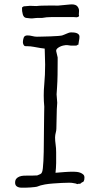

<svg xmlns="http://www.w3.org/2000/svg" viewBox="-20 -864 461 889"><path d="M248 -838 301 -843Q325 -846 336 -837Q346 -827 346 -814L345 -796Q350 -786 335 -784L320 -785Q320 -785 220 -785Q195 -785 175 -781Q168 -781 161 -781Q146 -781 141 -780Q127 -778 120 -779Q119 -779 102 -781Q90 -782 85.5 -797.5Q81 -813 82 -828V-829Q89 -836 95 -835L118 -837H120L148 -836Q165 -838 184 -838Q228 -839 248 -838ZM247 -598V-582Q247 -549 246.5 -517.5Q246 -486 244 -457Q243 -437 242 -427L245 -388Q244 -378 243 -358Q242 -337 242 -313.5Q242 -290 241 -268Q241 -260 238 -249Q237 -245 236 -239.5Q235 -234 235 -228Q235 -212 237.5 -195Q240 -178 240 -159V-109Q240 -96 239 -85.5Q238 -75 237 -64Q260 -66 280.5 -67.5Q301 -69 321 -69Q327 -69 336 -68Q345 -67 352.5 -64Q360 -61 365.5 -56Q371 -51 371 -42Q371 -20 359 -20L358 -18Q356 -17 355 -16Q352 -13 350 -13Q344 -14 340 -12Q338 -11 336 -12Q335 -13 332 -14Q329 -15 321 -16Q313 -18 301 -18Q286 -18 266.5 -17Q247 -16 226.5 -14.5Q206 -13 188 -10Q163 -5 158 -2Q152 1 141.5 2Q131 3 120 4Q109 5 98 5Q87 5 80 5Q67 5 58.5 -0.5Q50 -6 50 -18Q50 -30 55.5 -36.5Q61 -43 70 -46.5Q79 -50 89.5 -50.5Q100 -51 110 -51H131Q139 -52 143.5 -51.5Q148 -51 153 -52Q157 -53 167 -58Q173 -61 175 -68Q179 -78 181 -118.5Q183 -159 183 -209Q183 -233 183.5 -257Q184 -281 184 -303Q184 -325 184.5 -342.5Q185 -360 185 -370Q180 -422 185 -474Q189 -516 189 -565Q189 -585 188 -603Q187 -621 187 -639Q183 -639 168 -641.5Q153 -644 137 -647Q121 -650 108 -650Q95 -650 94 -651Q90 -654 88 -659Q86 -664 86 -669Q86 -678 89.5 -689Q93 -700 107 -700Q118 -700 129.5 -697Q141 -694 151 -694Q156 -694 174 -694.5Q192 -695 212.5 -695.5Q233 -696 249.5 -697.5Q266 -699 268 -700Q274 -702 278.5 -704Q283 -706 288 -708Q293 -710 298 -712Q303 -714 310 -714Q315 -714 321.5 -713.5Q328 -713 334 -711Q340 -709 344 -705Q348 -701 348 -694Q348 -684 345 -672V-670L344 -665V-663Q343 -662 343 -659V-656Q341 -659 336 -654Q335 -653 331 -653H307L292 -655H284Q280 -655 272 -653Q264 -651 257 -647.5Q250 -644 245 -639.5Q240 -635 240 -629V-628Z"/></svg>

Font: ToneOZ-Tsuipita-TC
Style: Tsuipita-TC
Weight: 400
Designer: :Jeffrey Xuan (Chih-Lin Hsuan)  :
Foundry: jeffreyx@gmail.com, cjkFonts.io
Version: Version 0.24071